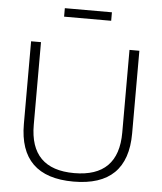

<svg xmlns="http://www.w3.org/2000/svg" viewBox="-59 -935 836 992"><g transform="rotate(5 359.0 -439.5)"><path d="M78.1 -269.5V-698.2H129.4V-269.5Q129.4 -39.1 358.9 -39.1Q588.4 -39.1 588.4 -269.5V-698.2H639.6V-269.5Q639.6 4.9 358.9 4.9Q78.1 4.9 78.1 -269.5ZM481 -883.8V-839.8H236.8V-883.8Z"/></g></svg>

Font: Sansation Light
Style: Light
Weight: 300
Designer: Bernd Montag
Version: Version 1.301